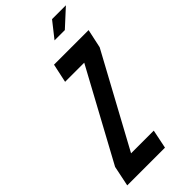

<svg xmlns="http://www.w3.org/2000/svg" viewBox="-284 -972 1029 1029"><g transform="rotate(-45 230.0 -457.5)"><path d="M10 0H296L318 -107H146L429 -628L452 -735H190L167 -628H312L34 -116ZM284 -825H362L460 -915H355Z"/></g></svg>

Font: League Gothic
Style: Italic
Weight: 400
Designer: The League of Moveable Type
Version: Version 1.600; ttfautohint (v1.8.3)